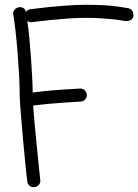

<svg xmlns="http://www.w3.org/2000/svg" viewBox="-20 -777 580 806"><path d="M317.4 -405.3Q328.1 -405.3 335.9 -397.5Q343.8 -389.6 344.7 -377.9Q344.7 -367.2 336.9 -358.9Q329.1 -350.6 318.4 -350.6Q283.2 -348.6 248.5 -346.2Q213.9 -343.8 186.5 -341.3Q159.2 -338.9 140.6 -336.4Q122.1 -334 119.1 -334Q121.1 -306.6 124 -272.9Q127 -239.3 130.4 -204.6Q133.8 -169.9 137.2 -136.7Q140.6 -103.5 143.1 -77.6Q145.5 -51.8 147.5 -35.6Q149.4 -19.5 149.4 -18.6Q149.4 -7.8 142.1 0Q134.8 7.8 121.1 8.8Q110.4 8.8 103 2Q95.7 -4.9 94.7 -15.6Q93.8 -18.6 91.3 -42Q88.9 -65.4 85.4 -100.1Q82 -134.8 78.1 -176.8Q74.2 -218.8 70.8 -259.3Q67.4 -299.8 64.9 -334Q62.5 -368.2 62.5 -387.7Q62.5 -417 60.1 -462.9Q57.6 -508.8 53.7 -557.1Q49.8 -605.5 44.9 -649.4Q40 -693.4 35.2 -719.7Q35.2 -729.5 42 -737.3Q48.8 -745.1 62.5 -747.1Q84 -747.1 88.9 -726.6Q95.7 -736.3 107.4 -738.3Q109.4 -738.3 131.3 -741.2Q153.3 -744.1 187 -747.6Q220.7 -751 261.7 -753.9Q302.7 -756.8 342.8 -756.8Q422.9 -756.8 470.2 -750Q517.6 -743.2 519.5 -742.2Q541 -737.3 540 -710Q537.1 -688.5 507.8 -688.5Q488.3 -691.4 462.9 -695.3Q441.4 -697.3 410.6 -699.7Q379.9 -702.1 342.8 -702.1Q304.7 -702.1 264.6 -699.2Q224.6 -696.3 190.9 -692.9Q157.2 -689.5 135.3 -686.5Q113.3 -683.6 111.3 -683.6Q102.5 -683.6 94.7 -688.5Q99.6 -656.2 103.5 -614.3Q107.4 -572.3 110.4 -530.3Q113.3 -488.3 115.2 -450.7Q117.2 -413.1 117.2 -388.7Q126 -389.6 145.5 -392.1Q165 -394.5 191.9 -397Q218.8 -399.4 251 -401.4Q283.2 -403.3 316.4 -405.3Z"/></svg>

Font: Coming Soon
Style: Regular
Weight: 400
Designer: Dathan Boardman
Foundry: Open Window
Version: Version 1.002